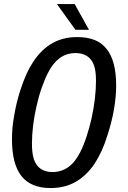

<svg xmlns="http://www.w3.org/2000/svg" viewBox="-20 -928 642 962"><path d="M265.1 -907.7H354L425.8 -778.8H357.9ZM233.4 14.2Q134.8 14.2 87.4 -45.9Q40 -105.5 40 -231Q40 -262.2 42.7 -289.6Q45.4 -316.9 50.8 -347.7Q56.6 -381.8 63.7 -411.6Q70.8 -441.4 82 -476.1Q89.8 -500.5 97.2 -519.5Q104.5 -538.6 112.8 -557.1Q122.6 -578.1 131.1 -593Q139.6 -607.9 147.9 -620.6Q189.9 -683.1 244.6 -712.9Q269.5 -726.6 299.3 -734.4Q329.1 -742.2 367.7 -742.2Q416.5 -742.2 453.1 -728Q489.7 -713.9 514.6 -682.1Q562 -622.6 562 -500Q562 -470.7 559.3 -441.9Q556.6 -413.1 551.3 -381.3Q540.5 -318.8 519 -252Q511.2 -227.5 504.2 -208.7Q497.1 -189.9 488.8 -171.4Q481.9 -157.2 472.7 -139.9Q463.4 -122.6 453.1 -106.9Q434.1 -78.1 409.4 -54.7Q384.8 -31.2 356.9 -15.6Q303.7 14.2 233.4 14.2ZM243.2 -65.9Q264.2 -65.9 284.2 -72Q304.2 -78.1 322.3 -90.8Q341.8 -105 355.7 -123.5Q369.6 -142.1 379.9 -161.6Q389.2 -179.2 397.7 -200.2Q406.2 -221.2 413.6 -243.7Q420.9 -266.1 427.2 -289.1Q433.6 -312 438.5 -334Q449.7 -384.3 455.3 -432.9Q460.9 -481.4 460.9 -521Q460.9 -563 454.6 -588.1Q448.2 -613.3 435.5 -629.4Q422.9 -645 403.6 -653.6Q384.3 -662.1 358.4 -662.1Q336.9 -662.1 316.9 -656Q296.9 -649.9 279.3 -637.2Q262.2 -624.5 247.8 -606.4Q233.4 -588.4 222.2 -566.4Q205.1 -534.2 189.5 -489.5Q173.8 -444.8 162.6 -394.5Q151.4 -345.7 145.8 -298.1Q140.1 -250.5 140.1 -209.5Q140.1 -188 141.8 -171.1Q143.6 -154.3 146.7 -141.1Q149.9 -127.9 154.8 -117.7Q159.7 -107.4 166 -99.1Q180.2 -81.5 200 -73.7Q219.7 -65.9 243.2 -65.9Z"/></svg>

Font: Hack
Style: Italic
Weight: 400
Italic angle: -11°
Monospace: yes
Designer: Christopher Simpkins
Foundry: Christopher Simpkins
Version: Version 2.019; ttfautohint (v1.4.1) -l 4 -r 80 -G 350 -x 0 -